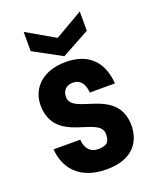

<svg xmlns="http://www.w3.org/2000/svg" viewBox="-145 -859 778 955"><g transform="rotate(-20 244.0 -382.0)"><path d="M253 10C387 10 443 -62 443 -157C438 -359 185 -299 185 -397C185 -432 206 -453 241 -453C281 -453 301 -423 304 -378H437C429 -491 366 -562 242 -562C120 -562 49 -491 52 -395C60 -194 309 -255 309 -157C309 -124 302 -99 249 -99C205 -99 182 -128 179 -174H38C45 -70 114 10 253 10ZM98 -672 247 -591 395 -672V-774L247 -688L98 -774Z"/></g></svg>

Font: Malmofest SemiBold
Style: Regular
Weight: 600
Designer: Jonny Pinhorn (Poppins), Kolossal
Version: Version 1.004;Glyphs 3.1.2 (3151)